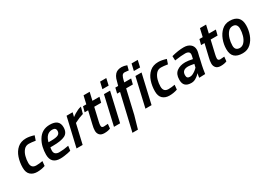

<svg xmlns="http://www.w3.org/2000/svg" viewBox="9 -1693 4014 2881"><g transform="rotate(-30 2016.0 -252.0)"><path d="M194 11Q123 11 79 -29Q35 -69 35 -153Q35 -245 62.5 -327Q90 -409 148 -460Q206 -511 297 -511Q355 -511 434 -486L407 -407Q335 -419 292 -419Q240 -419 207 -381Q174 -343 158.5 -286.5Q143 -230 143 -174Q143 -81 230 -81Q282 -81 341 -92L333 -12Q266 11 194 11Z M596 11Q436 11 436 -148Q436 -211 450.5 -274.5Q465 -338 497 -391Q567 -510 708 -510Q870 -510 870 -374Q870 -279 802 -245Q734 -211 591 -211H548Q542 -187 542 -154Q542 -115 566.5 -97.5Q591 -80 626 -80Q705 -80 791 -98L780 -17Q733 -3 664 6Q631 11 596 11ZM609 -291Q693 -291 729 -309.5Q765 -328 765 -373Q765 -427 702 -427Q596 -427 561 -291Z M985 0H879L995 -500H1100L1082 -427Q1128 -463 1190 -492Q1219 -506 1250 -511L1220 -401Q1150 -381 1063 -336Z M1358 11Q1302 11 1276 -18.5Q1250 -48 1250 -91Q1250 -136 1265 -193L1316 -409H1256L1280 -500H1337L1369 -638H1475L1443 -500H1565L1542 -409H1422L1370 -185Q1360 -143 1360 -116Q1360 -80 1399 -80Q1429 -80 1471 -85L1463 -8Q1421 11 1358 11Z M1634 0H1528L1643 -500H1749ZM1768 -576H1660L1687 -692H1794Z M1818 216H1723L1869 -408H1818L1840 -500H1889Q1910 -580 1920 -610Q1934 -649 1958 -676Q1997 -720 2073 -720Q2112 -720 2163 -701L2143 -622L2119 -625Q2097 -629 2075 -629Q2043 -629 2027.5 -602.5Q2012 -576 2002 -530L1995 -500H2114L2091 -409H1975L1880 0Z M2179 0H2073L2188 -500H2294ZM2313 -576H2205L2232 -692H2339Z M2485 11Q2414 11 2370 -29Q2326 -69 2326 -153Q2326 -245 2353.5 -327Q2381 -409 2439 -460Q2497 -511 2588 -511Q2646 -511 2725 -486L2698 -407Q2626 -419 2583 -419Q2531 -419 2498 -381Q2465 -343 2449.5 -286.5Q2434 -230 2434 -174Q2434 -81 2521 -81Q2573 -81 2632 -92L2624 -12Q2557 11 2485 11Z M2865 11Q2730 11 2730 -115V-124Q2730 -217 2788 -261Q2846 -305 2938 -305Q2984 -305 3062 -288L3074 -339Q3077 -353 3077 -364Q3077 -393 3057 -406.5Q3037 -420 3007 -420Q2930 -420 2839 -406L2821 -404L2818 -480Q2934 -511 3030 -511Q3098 -511 3141 -476.5Q3184 -442 3184 -381Q3184 -362 3179 -339L3160 -263L3161 -262L3133 -140Q3122 -91 3109 -2L3004 2L3008 -31L3016 -71Q3016 -70 2995 -49.5Q2974 -29 2940 -9Q2906 11 2865 11ZM2893 -80Q2919 -80 2943 -92Q2967 -104 2988.5 -120Q3010 -136 3031 -158L3045 -215Q2973 -229 2944 -229Q2838 -229 2838 -137Q2838 -106 2851.5 -93Q2865 -80 2893 -80Z M3375 11Q3319 11 3293 -18.5Q3267 -48 3267 -91Q3267 -136 3282 -193L3333 -409H3273L3297 -500H3354L3386 -638H3492L3460 -500H3582L3559 -409H3439L3387 -185Q3377 -143 3377 -116Q3377 -80 3416 -80Q3446 -80 3488 -85L3480 -8Q3438 11 3375 11Z M3755 11Q3664 11 3617 -31.5Q3570 -74 3570 -166Q3570 -248 3600 -327.5Q3630 -407 3686.5 -458.5Q3743 -510 3823 -510Q4008 -510 4008 -330Q4008 -250 3980 -171.5Q3952 -93 3895.5 -41Q3839 11 3755 11ZM3755 -80Q3802 -80 3835.5 -118Q3869 -156 3886 -214Q3903 -272 3903 -332Q3903 -371 3884 -395.5Q3865 -420 3823 -420Q3776 -420 3743.5 -381.5Q3711 -343 3693.5 -284.5Q3676 -226 3676 -165Q3676 -83 3755 -80Z"/></g></svg>

Font: Storia Sans SemiBold
Style: Italic
Weight: 600
Italic angle: -13°
Designer: Campivisivi
Foundry: Accademia di Belle Arti di Urbino and students of MA course of Visual design
Version: Version 60.001;May 25, 2020;FontCreator 12.0.0.2522 64-bit